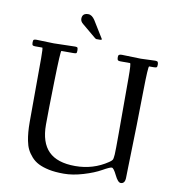

<svg xmlns="http://www.w3.org/2000/svg" viewBox="-92 -932 940 1028"><g transform="rotate(10 377.5 -418.0)"><path d="M286.9 -793Q272 -804.9 272 -819.6Q272 -850.1 304.9 -850.1Q325.2 -850.1 342 -824L395 -738Q395.3 -737.5 396.5 -736.1Q398.9 -732.2 398.9 -729.1Q398.9 -726.1 389.9 -726.1H368.9Q367.7 -726.1 363.8 -729.1Q359.9 -732.2 358.9 -732.9ZM96.9 -575Q96.9 -631.1 93 -631.1H54.9Q44.7 -631.1 40.9 -634Q37.1 -637 37.1 -648.9Q37.1 -660.9 40.6 -663.9Q44.2 -667 54.9 -667L149.9 -664.1L266.1 -667Q276.1 -667 278.6 -663.2Q281 -659.4 281 -647.6Q281 -635.7 277.7 -633.4Q274.4 -631.1 262 -631.1H197Q191.9 -631.1 188 -464.2Q184.1 -297.4 184.1 -228Q184.1 -131.6 231.1 -84.4Q278.1 -37.1 376 -37.1Q473.9 -37.1 552 -90.1Q563.5 -97.7 568.2 -103.9Q573 -110.1 574.5 -134.6Q575.9 -159.2 575.9 -247.1V-552Q575.9 -631.1 570.1 -631.1H520Q504.2 -631.1 502.1 -637Q500 -642.8 500 -651.7Q500 -660.6 504.4 -663.8Q508.8 -667 520 -667L623 -664.1L700.9 -667Q711.4 -667 714.7 -663Q718 -658.9 718 -647.5Q718 -636 714 -633.5Q710 -631.1 697 -631.1H674.1Q668.2 -631.1 666.3 -496.3Q664.3 -361.6 663.1 -310.5Q661.9 -259.5 660 -188.7Q658.2 -117.9 657.1 -75.8Q656 -33.7 656 -24.9Q656 10 632.1 10Q616.9 10 599.2 -26.5Q581.5 -63 571.3 -63Q561 -63 523.1 -41.5Q485.1 -20 428.3 -3.1Q371.6 13.9 323.5 13.9Q275.4 13.9 241.6 6.7Q207.8 -0.5 184.7 -12.2Q161.6 -23.9 145 -42.7Q128.4 -61.5 119 -80.6Q109.6 -99.6 104.5 -126Q95.9 -168.7 95.9 -227.1Z"/></g></svg>

Font: Fanwood Text
Style: Regular
Weight: 400
Version: Version 1.1001